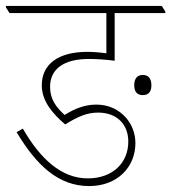

<svg xmlns="http://www.w3.org/2000/svg" viewBox="-42 -642 578 648"><path d="M259 -14C353 -14 415 -77 415 -159C415 -192 403 -222 383 -245C359 -272 325 -289 283 -289C245 -289 211 -276 176 -254C148 -280 127 -306 127 -349C127 -409 173 -443 258 -443C286 -443 314 -441 345 -437V-598H516V-603L504 -622H-22V-617L-10 -598H317V-462C296 -465 273 -467 253 -467C154 -467 99 -425 99 -354C99 -300 137 -257 178 -222C223 -250 253 -262 289 -262C352 -262 391 -223 391 -164C391 -94 340 -40 254 -40C165 -40 94 -106 35 -208L14 -196C81 -84 155 -14 259 -14ZM440 -321C456 -321 469 -329 469 -354C469 -380 456 -389 440 -389C424 -389 411 -380 411 -354C411 -329 424 -321 440 -321Z"/></svg>

Font: Noto Serif Devanagari SemiCondensed Thin
Style: Regular
Weight: 100
Width: 4
Designer: Universal Thirst, Indian Type Foundry and the Monotype Design Team
Foundry: Monotype Imaging Inc.
Version: Version 2.004